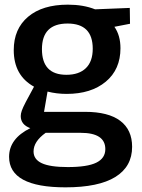

<svg xmlns="http://www.w3.org/2000/svg" viewBox="-20 -563 609 824"><path d="M261 241Q19 241 19 110Q19 32 110 -13Q69 -28 69 -65Q69 -75 73.5 -88Q78 -101 90.5 -125Q103 -149 126 -191Q39 -239 39 -348Q39 -439 100.5 -491Q162 -543 271 -543Q338 -543 388 -523L537 -529L538 -461L471 -448Q497 -411 497 -356Q497 -265 434 -212.5Q371 -160 266 -160Q223 -160 184 -170L169 -83H345Q445 -83 496 -44.5Q547 -6 547 67Q547 152 475 196.5Q403 241 261 241ZM265 -242Q319 -242 348.5 -270.5Q378 -299 378 -354Q378 -462 270 -462Q160 -462 160 -352Q160 -242 265 -242ZM271 154Q355 154 393.5 135Q432 116 432 77Q432 7 326 7H176Q124 44 124 87Q124 121 159.5 137.5Q195 154 271 154Z"/></svg>

Font: Bitter SemiBold
Style: Regular
Weight: 600
Designer: Sol Matas, and Bitter project Authors
Foundry: Sol Matas
Version: Version 2.001